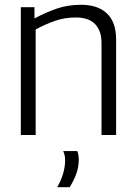

<svg xmlns="http://www.w3.org/2000/svg" viewBox="-20 -564 572 802"><path d="M67 0V-534H124V-487Q173 -513 218.5 -528.5Q264 -544 319 -544Q389 -544 427 -507.5Q465 -471 465 -400V0H404V-385Q404 -435 377.5 -463Q351 -491 296 -491Q251 -491 211.5 -477.5Q172 -464 129 -441V0ZM219 218Q252 160 252 105Q252 84 244 67H303Q309 83 309 102Q309 134 298.5 162.5Q288 191 271 218Z"/></svg>

Font: Georama Light
Style: Regular
Weight: 300
Designer: Jean-Baptiste Levee
Foundry: Production Type
Version: Version 1.000